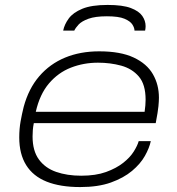

<svg xmlns="http://www.w3.org/2000/svg" viewBox="-20 -746 719 778"><path d="M305 12Q224 12 169 -10Q114 -32 86 -77Q58 -122 58 -189Q58 -224 63.5 -254.5Q69 -285 76 -313Q96 -387 139 -437Q182 -487 243.5 -512.5Q305 -538 382 -538Q468 -538 521.5 -513Q575 -488 599.5 -445.5Q624 -403 624 -350Q624 -337 622 -315.5Q620 -294 611 -247H117Q114 -232 113 -219Q112 -206 112 -193Q112 -135 137.5 -100Q163 -65 207.5 -49.5Q252 -34 309 -34Q368 -34 409.5 -49Q451 -64 479 -86Q507 -108 522 -132Q537 -156 542 -174H591Q585 -146 567 -114Q549 -82 515 -53.5Q481 -25 429.5 -6.5Q378 12 305 12ZM125 -293H566Q568 -307 569 -319Q570 -331 570 -342Q570 -404 542.5 -436Q515 -468 471 -480Q427 -492 377 -492Q319 -492 267.5 -472Q216 -452 178.5 -408Q141 -364 125 -293ZM416 -726Q477 -726 510 -713.5Q543 -701 556.5 -681.5Q570 -662 570 -640Q570 -636 569.5 -631.5Q569 -627 568 -622H525Q525 -633 516.5 -646.5Q508 -660 484.5 -670Q461 -680 413 -680Q366 -680 338.5 -670Q311 -660 298.5 -646.5Q286 -633 281 -622H236Q241 -647 258.5 -671Q276 -695 313.5 -710.5Q351 -726 416 -726Z"/></svg>

Font: Archivo Expanded Thin
Style: Italic
Weight: 250
Width: 7
Italic angle: -10°
Designer: Hector Gatti
Foundry: Omnibus-Type
Version: Version 2.001